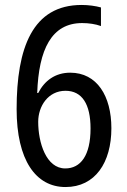

<svg xmlns="http://www.w3.org/2000/svg" viewBox="-20 -744 512 774"><path d="M47 -304C47 -99 124 10 244 10C364 10 429 -89 429 -227C429 -357 371 -451 263 -451C202 -451 159 -418 134 -369H130C136 -545 188 -651 311 -651C338 -651 365 -647 387 -639V-714C365 -720 337 -724 309 -724C111 -724 47 -551 47 -304ZM243 -65C166 -65 134 -169 134 -253C134 -316 174 -378 244 -378C311 -378 345 -324 345 -226C345 -117 305 -65 243 -65Z"/></svg>

Font: Noto Sans Khmer Condensed
Style: Regular
Weight: 400
Width: 3
Designer: Danh Hong and the Monotype Design Team
Foundry: Monotype Imaging Inc.
Version: Version 2.004